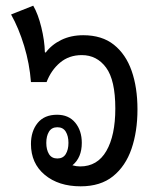

<svg xmlns="http://www.w3.org/2000/svg" viewBox="-20 -646 544 676"><path d="M264 10Q186 10 137.5 -30.5Q89 -71 89 -139Q89 -184 112.5 -213Q136 -242 181 -242Q222 -242 245 -214Q268 -186 268 -143Q268 -91 235 -64Q249 -60 262 -60Q323 -60 354.5 -114.5Q386 -169 386 -264Q386 -364 353.5 -408Q321 -452 268 -452Q223 -452 191.5 -425.5Q160 -399 144 -357H89Q84 -422 65 -484.5Q46 -547 19 -595L97 -626Q114 -597 125.5 -550Q137 -503 138 -462L141 -461Q162 -489 196 -505.5Q230 -522 273 -522Q339 -522 381 -488.5Q423 -455 443.5 -396.5Q464 -338 464 -261Q464 -183 443 -122Q422 -61 378 -25.5Q334 10 264 10ZM182 -88Q202 -88 211.5 -103.5Q221 -119 221 -143Q221 -167 211.5 -182.5Q202 -198 182 -198Q162 -198 152.5 -182.5Q143 -167 143 -143Q143 -119 152.5 -103.5Q162 -88 182 -88Z"/></svg>

Font: Noto Sans Thai Looped Condensed
Style: Regular
Weight: 400
Width: 3
Designer: Sasikarn Vongin, Ben Mitchell
Foundry: The Fontpad Ltd
Version: Version 1.001; ttfautohint (v1.8.4.7-5d5b)